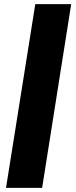

<svg xmlns="http://www.w3.org/2000/svg" viewBox="-20 -725 368 925"><path d="M9 180 150 -705H323L183 180Z"/></svg>

Font: Nunito Sans 10pt Black
Style: Italic
Weight: 900
Italic angle: -9°
Designer: Vernon Adams
Foundry: Vernon Adams
Version: Version 3.101;gftools[0.9.27]